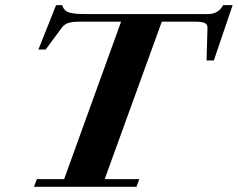

<svg xmlns="http://www.w3.org/2000/svg" viewBox="-20 -717 913 737"><path d="M110.4 0 121.6 -29.3H226.1L444.8 -633.8H285.6Q256.8 -633.8 241.7 -628.7Q226.6 -623.5 216.3 -609.4L155.3 -526.9H127.4L195.3 -697.3H218.3Q225.6 -675.3 244.6 -669.2Q263.7 -663.1 304.2 -663.1H778.3Q818.8 -663.1 836.4 -697.3H873L800.8 -484.9H772.9L776.4 -609.4Q776.9 -623 766.6 -628.4Q756.3 -633.8 729.5 -633.8H601.1L381.8 -29.3H514.6L503.9 0Z"/></svg>

Font: Elstob ExtraBold
Style: Italic
Weight: 800
Italic angle: -20°
Designer: Peter S. Baker
Version: Version 1.015